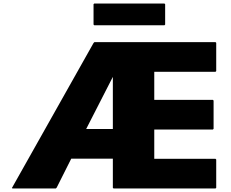

<svg xmlns="http://www.w3.org/2000/svg" viewBox="-20 -1067 1315 1094"><path d="M623 -332H471L623 -629ZM623 -163V3L627 7H1208L1212 3V-158L1208 -162H859V-329H1193L1197 -333V-494L1193 -498H859V-658H1208L1212 -662V-823L1208 -827H518L513 -822L48 4L51 7H298L303 2L386 -163ZM513 -1043V-927L517 -923H917L921 -927V-1043L917 -1047H517Z"/></svg>

Font: Hussar Woodtype
Style: Bd
Weight: 900
Foundry: Cannot Into Space Fonts
Version: Version 1.07